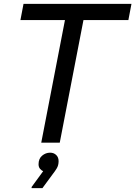

<svg xmlns="http://www.w3.org/2000/svg" viewBox="-20 -740 702 996"><path d="M102 -720H662L646 -636H413L290 0H194L317 -636H86ZM204 148Q196 145 188 136Q180 127 180 112Q180 83 198.5 67.5Q217 52 240 52Q259 52 271.5 64Q284 76 284 96Q284 118 274 134Q264 150 256 160L200 236H144V230Z"/></svg>

Font: Kufam
Style: Italic
Weight: 400
Italic angle: -11°
Designer: Artur Schmal
Foundry: Original Type
Version: Version 1.301; ttfautohint (v1.8.3)